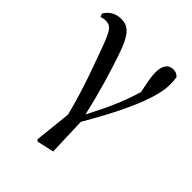

<svg xmlns="http://www.w3.org/2000/svg" viewBox="-212 -651 975 975"><g transform="rotate(45 276.0 -163.5)"><path d="M221 203 230 210 321 190 314 -16C406 -173 501 -358 501 -470C501 -490 500 -503 497 -520C486 -531 477 -537 458 -537C424 -537 404 -511 404 -462C404 -433 409 -408 423 -339C394 -240 357 -161 304 -59C274 -193 240 -301 214 -379C173 -507 140 -531 89 -531C51 -531 20 -513 1 -481L8 -463C18 -467 28 -469 38 -469C76 -469 89 -454 124 -359C155 -272 202 -154 242 4Z"/></g></svg>

Font: Source Han Serif CN Medium
Style: Regular
Weight: 500
Designer: Ryoko NISHIZUKA 西塚涼子 (kana & ideographs); Frank Grießhammer (Latin, Greek & Cyrillic); Wenlong ZHANG 张文龙 (bopomofo); San
Foundry: Adobe
Version: Version 2.002;hotconv 1.1.0;makeotfexe 2.6.0